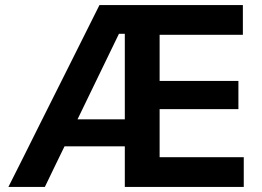

<svg xmlns="http://www.w3.org/2000/svg" viewBox="-20 -733 1027 753"><path d="M13 0Q42 -57.5 73.8 -120.8Q105.5 -184 134 -241.5L257 -487Q289 -551.5 316 -605Q343 -658.5 370 -713H932.5V-596.5H606V-415.5H915V-305H606V-116.5H936V0H469.5V-159H233Q213.5 -119 194 -78.8Q174.5 -38.5 156 0ZM446.5 -600.5 284 -265H469.5V-600.5Z"/></svg>

Font: Commissioner SemiBold
Style: Regular
Weight: 600
Designer: Kostas Bartsokas
Foundry: Kostas Bartsokas
Version: Version 1.000; ttfautohint (v1.8.3)